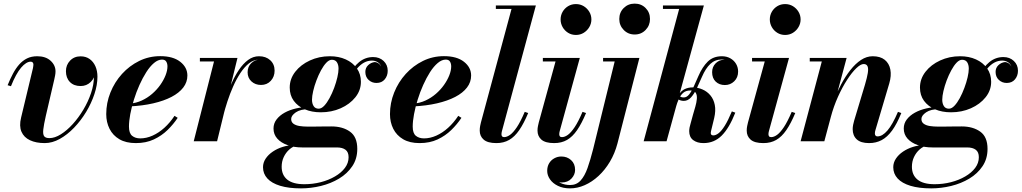

<svg xmlns="http://www.w3.org/2000/svg" viewBox="-20 -780 5640 1060"><path d="M227 10Q179 10 145.5 -5.8Q112 -21.5 98.5 -52.8Q85 -84 96.5 -131L162 -404Q162.5 -408.5 163.5 -413.8Q164.5 -419 164.5 -423Q164.5 -430.5 160.8 -435Q157 -439.5 149 -439.5Q137 -439.5 123.8 -431.2Q110.5 -423 96.5 -406.5Q82.5 -390 68.5 -364.5Q54.5 -339 40.5 -304L22 -309.5Q36 -344 51.5 -373.2Q67 -402.5 86 -424Q105 -445.5 129.2 -457.5Q153.5 -469.5 185.5 -469.5Q232 -469.5 259.2 -444.8Q286.5 -420 286.5 -386Q286.5 -375 284.2 -363.2Q282 -351.5 279.5 -340.5L233 -140.5Q222 -92 219 -65.2Q216 -38.5 223.8 -28Q231.5 -17.5 253 -17.5Q282.5 -17.5 316 -38.5Q349.5 -59.5 381.8 -95Q414 -130.5 440.2 -174.5Q466.5 -218.5 482.5 -265.8Q498.5 -313 498.5 -356.5Q498.5 -384.5 488.5 -405.2Q478.5 -426 461.8 -437.5Q445 -449 425 -449V-468Q447.5 -468 465.5 -456.8Q483.5 -445.5 493.8 -426.2Q504 -407 504 -383.5Q504 -350 481 -327.5Q458 -305 425 -305Q387.5 -305 365.8 -327.5Q344 -350 344 -387Q344 -421.5 366.8 -445.2Q389.5 -469 425 -469Q454 -469 474.8 -454.2Q495.5 -439.5 506.8 -414Q518 -388.5 518 -356.5Q518 -311 501.2 -260.5Q484.5 -210 455.5 -162Q426.5 -114 389 -75Q351.5 -36 310 -13Q268.5 10 227 10Z M730 10Q675.5 10 639.2 -11.2Q603 -32.5 584.8 -68.8Q566.5 -105 566.5 -150Q566.5 -211.5 589.5 -269Q612.5 -326.5 653.5 -371.8Q694.5 -417 748.5 -443.5Q802.5 -470 864.5 -470Q935.5 -470 975 -439Q1014.5 -408 1014.5 -363Q1014.5 -326.5 991.8 -296.8Q969 -267 926.8 -245Q884.5 -223 826 -209.5Q767.5 -196 695.5 -192.5V-208Q731 -210.5 762.5 -225Q794 -239.5 820 -262Q846 -284.5 864.8 -311Q883.5 -337.5 894 -364.2Q904.5 -391 904.5 -413.5Q904.5 -429 897.8 -440Q891 -451 874.5 -451Q852.5 -451 830.2 -432.2Q808 -413.5 787.8 -381.8Q767.5 -350 750 -311Q732.5 -272 719.5 -230.2Q706.5 -188.5 699.2 -149.8Q692 -111 692 -81Q692 -44.5 709.5 -30.2Q727 -16 754.5 -16Q788 -16 822.2 -31.2Q856.5 -46.5 887.5 -74.5Q918.5 -102.5 943.5 -140.5L961 -129.5Q937.5 -94 905 -62.2Q872.5 -30.5 829.2 -10.2Q786 10 730 10Z M1049.5 0 1161.5 -440.5H1083.5V-460H1291L1178.5 0ZM1201.5 -143Q1210.5 -183.5 1224.2 -228.5Q1238 -273.5 1256.8 -316.2Q1275.5 -359 1298.8 -393.8Q1322 -428.5 1349.8 -449Q1377.5 -469.5 1410 -469.5Q1448 -469.5 1472 -447.5Q1496 -425.5 1496 -390Q1496 -356.5 1475 -333.8Q1454 -311 1421 -311Q1389.5 -311 1368.2 -330.5Q1347 -350 1347 -381Q1347 -412.5 1368 -432.2Q1389 -452 1422 -452Q1453.5 -452 1474.2 -436Q1495 -420 1495 -390L1475.5 -390.5Q1475.5 -418 1457.8 -434.2Q1440 -450.5 1409.5 -450.5Q1380 -450.5 1354.5 -430.2Q1329 -410 1307 -376.5Q1285 -343 1267 -302.2Q1249 -261.5 1235.5 -220Q1222 -178.5 1213 -143Z M1642 260Q1574 260 1527 245.8Q1480 231.5 1456 205.2Q1432 179 1432 143Q1432 118 1446.5 96Q1461 74 1485.8 57.2Q1510.5 40.5 1540.8 31Q1571 21.5 1602 21.5H1622Q1597 28 1577.5 45.2Q1558 62.5 1546.5 87Q1535 111.5 1535 140.5Q1535 186.5 1566.2 211.8Q1597.5 237 1660 237Q1707 237 1750.8 225.8Q1794.5 214.5 1829.2 194.2Q1864 174 1884.2 147Q1904.5 120 1904.5 88Q1904.5 59.5 1887.5 46.8Q1870.5 34 1840 34Q1831 34 1810.8 34Q1790.5 34 1765.5 34Q1740.5 34 1716.2 34Q1692 34 1673.5 34Q1655 34 1648.5 34Q1603.5 34 1567.5 21.2Q1531.5 8.5 1510.8 -14.8Q1490 -38 1490 -70.5Q1490 -98.5 1506.8 -120.5Q1523.5 -142.5 1551.5 -158Q1579.5 -173.5 1615 -181.5Q1650.5 -189.5 1688 -189.5L1687 -177.5Q1639 -177.5 1613.2 -159.8Q1587.5 -142 1587.5 -123Q1587.5 -106 1600.2 -96.8Q1613 -87.5 1634 -84.2Q1655 -81 1679 -81Q1696.5 -81 1721.8 -81.2Q1747 -81.5 1771.5 -81.8Q1796 -82 1810 -82Q1872 -82 1912.2 -53.2Q1952.5 -24.5 1952.5 42Q1952.5 96.5 1925 137.5Q1897.5 178.5 1852.2 205.8Q1807 233 1752 246.5Q1697 260 1642 260ZM1751 -160Q1701.5 -160 1662.8 -176.5Q1624 -193 1601.8 -223.5Q1579.5 -254 1579.5 -296.5Q1579.5 -344.5 1610 -383.8Q1640.5 -423 1691 -446.2Q1741.5 -469.5 1801 -469.5Q1850 -469.5 1888.8 -452Q1927.5 -434.5 1950 -402.8Q1972.5 -371 1972.5 -328.5Q1972.5 -281 1941.8 -242.8Q1911 -204.5 1860.8 -182.2Q1810.5 -160 1751 -160ZM1739.5 -180Q1754.5 -180 1769.8 -196Q1785 -212 1799.2 -238.2Q1813.5 -264.5 1824.8 -294.8Q1836 -325 1842.5 -353.2Q1849 -381.5 1849 -401Q1849 -422 1840.2 -436Q1831.5 -450 1812 -450Q1797 -450 1781.8 -434Q1766.5 -418 1752.2 -391.8Q1738 -365.5 1726.8 -335.5Q1715.5 -305.5 1709 -277.2Q1702.5 -249 1702.5 -229.5Q1702.5 -208.5 1711.5 -194.2Q1720.5 -180 1739.5 -180ZM2040 -465Q2075 -465 2097.8 -443.5Q2120.5 -422 2120.5 -389.5Q2120.5 -361.5 2104 -341.8Q2087.5 -322 2058.5 -322Q2033 -322 2015 -338.8Q1997 -355.5 1997 -383Q1997 -405.5 2012.5 -420.2Q2028 -435 2049.5 -437.5Q2060 -436.5 2069.5 -430.2Q2079 -424 2084 -413Q2079 -428 2065 -436.8Q2051 -445.5 2033.5 -445.5Q2010 -445.5 1989.2 -434Q1968.5 -422.5 1950.2 -400.2Q1932 -378 1916.5 -347L1902.5 -354.5Q1929 -410 1963 -437.5Q1997 -465 2040 -465Z M2296.5 10Q2242 10 2205.8 -11.2Q2169.5 -32.5 2151.2 -68.8Q2133 -105 2133 -150Q2133 -211.5 2156 -269Q2179 -326.5 2220 -371.8Q2261 -417 2315 -443.5Q2369 -470 2431 -470Q2502 -470 2541.5 -439Q2581 -408 2581 -363Q2581 -326.5 2558.2 -296.8Q2535.5 -267 2493.2 -245Q2451 -223 2392.5 -209.5Q2334 -196 2262 -192.5V-208Q2297.5 -210.5 2329 -225Q2360.5 -239.5 2386.5 -262Q2412.5 -284.5 2431.2 -311Q2450 -337.5 2460.5 -364.2Q2471 -391 2471 -413.5Q2471 -429 2464.2 -440Q2457.5 -451 2441 -451Q2419 -451 2396.8 -432.2Q2374.5 -413.5 2354.2 -381.8Q2334 -350 2316.5 -311Q2299 -272 2286 -230.2Q2273 -188.5 2265.8 -149.8Q2258.5 -111 2258.5 -81Q2258.5 -44.5 2276 -30.2Q2293.5 -16 2321 -16Q2354.5 -16 2388.8 -31.2Q2423 -46.5 2454 -74.5Q2485 -102.5 2510 -140.5L2527.5 -129.5Q2504 -94 2471.5 -62.2Q2439 -30.5 2395.8 -10.2Q2352.5 10 2296.5 10Z M2720.5 10Q2672.5 10 2650.5 -9Q2628.5 -28 2628.5 -59Q2628.5 -73 2630.8 -84.5Q2633 -96 2635 -103.5L2804 -730.5H2717.5V-750H2938.5L2751 -56Q2750 -51.5 2749.2 -47Q2748.5 -42.5 2748.5 -39Q2748.5 -23 2763 -23Q2778.5 -23 2796 -35.5Q2813.5 -48 2833.8 -78.2Q2854 -108.5 2877 -162.5L2896 -156Q2872 -98.5 2846.8 -61.8Q2821.5 -25 2791 -7.5Q2760.5 10 2720.5 10Z M3039.5 10Q2991 10 2969.2 -9Q2947.5 -28 2947.5 -59Q2947.5 -72.5 2950 -84Q2952.5 -95.5 2954.5 -104L3047 -440.5H2977V-460H3181L3070 -56Q3069 -52 3068.2 -47.5Q3067.5 -43 3067.5 -39Q3067.5 -32 3070.8 -27.5Q3074 -23 3082.5 -23Q3098 -23 3115.2 -35.5Q3132.5 -48 3152.8 -78.2Q3173 -108.5 3196 -162.5L3215.5 -156Q3191.5 -98.5 3166.2 -61.8Q3141 -25 3110.5 -7.5Q3080 10 3039.5 10ZM3159.5 -587Q3135.5 -587 3116.2 -599Q3097 -611 3086 -630.5Q3075 -650 3075 -672.5Q3075 -695.5 3086 -714.8Q3097 -734 3116.2 -745.8Q3135.5 -757.5 3159.5 -757.5Q3183.5 -757.5 3202.8 -745.8Q3222 -734 3233.5 -714.8Q3245 -695.5 3245 -672.5Q3245 -650 3233.5 -630.5Q3222 -611 3202.8 -599Q3183.5 -587 3159.5 -587Z M3126.5 260Q3088.5 260 3060 246Q3031.5 232 3016.2 209.8Q3001 187.5 3001 163.5Q3001 139 3011.8 121.2Q3022.5 103.5 3040.5 93.8Q3058.5 84 3079 84Q3111 84 3133 104Q3155 124 3155 158Q3155 184.5 3134.8 206Q3114.5 227.5 3080 227.5Q3049 227.5 3025.5 209.5Q3002 191.5 3002 163.5H3021Q3021 184 3035.8 201.8Q3050.5 219.5 3074.8 230.5Q3099 241.5 3127.5 241.5Q3162.5 241.5 3185.2 216.8Q3208 192 3223.8 147.2Q3239.5 102.5 3254.5 43.5L3373.5 -440.5H3309.5V-460H3510L3389 11.5Q3374.5 67 3347.2 112.8Q3320 158.5 3284.2 191.5Q3248.5 224.5 3208.2 242.2Q3168 260 3126.5 260ZM3484 -589.5Q3448 -589.5 3423.5 -614.5Q3399 -639.5 3399 -675Q3399 -711.5 3423.5 -735.8Q3448 -760 3484 -760Q3520 -760 3544.2 -735.8Q3568.5 -711.5 3568.5 -675Q3568.5 -639.5 3544.2 -614.5Q3520 -589.5 3484 -589.5Z M3533.5 0 3729.5 -730.5H3640V-750H3866L3660 0ZM3864 10Q3829 10 3807 -6.5Q3785 -23 3785 -56Q3785 -65.5 3787.2 -77Q3789.5 -88.5 3792.5 -97.5L3806 -147Q3812 -168 3818.8 -191Q3825.5 -214 3827.2 -234.2Q3829 -254.5 3821.2 -267.5Q3813.5 -280.5 3791.5 -280.5Q3766 -280.5 3751 -266.8Q3736 -253 3727 -232.2Q3718 -211.5 3712 -190H3700.5Q3711 -233 3726.2 -256.2Q3741.5 -279.5 3761 -288.5Q3780.5 -297.5 3803.5 -297.5Q3832.5 -297.5 3858.2 -286.2Q3884 -275 3902 -253.5Q3920 -232 3926.2 -200.8Q3932.5 -169.5 3923 -128.5L3905.5 -56.5Q3905 -53.5 3904.5 -50.2Q3904 -47 3904 -45.5Q3904 -32.5 3918.5 -32.5Q3931.5 -32.5 3947.2 -44.5Q3963 -56.5 3981.2 -85.5Q3999.5 -114.5 4020.5 -165L4039.5 -158Q4006 -73 3964.5 -31.5Q3923 10 3864 10ZM3755 -223Q3745 -223 3736.2 -226Q3727.5 -229 3721.5 -234L3728.5 -253Q3733.5 -247 3739.8 -244.5Q3746 -242 3755 -242Q3771.5 -242 3784.8 -258.8Q3798 -275.5 3810.2 -302.5Q3822.5 -329.5 3835.5 -359.5Q3857.5 -410.5 3887.5 -440Q3917.5 -469.5 3965.5 -469.5Q3992 -469.5 4012.2 -458Q4032.5 -446.5 4043.8 -427.2Q4055 -408 4055 -385Q4055 -352 4033.5 -331.2Q4012 -310.5 3982 -310.5Q3951 -310.5 3931.2 -329.5Q3911.5 -348.5 3911.5 -381.5Q3911.5 -410.5 3930.8 -430.2Q3950 -450 3978.5 -450Q3994 -450 4011.5 -442Q4029 -434 4041.5 -419.5Q4054 -405 4054 -385H4034.5Q4034.5 -402.5 4026.2 -417.5Q4018 -432.5 4002.2 -442Q3986.5 -451.5 3964.5 -451.5Q3927.5 -451.5 3901.5 -427Q3875.5 -402.5 3855.5 -356Q3841.5 -323.5 3827.2 -293Q3813 -262.5 3795.5 -242.8Q3778 -223 3755 -223Z M4194.5 10Q4146 10 4124.2 -9Q4102.5 -28 4102.5 -59Q4102.5 -72.5 4105 -84Q4107.5 -95.5 4109.5 -104L4202 -440.5H4132V-460H4336L4225 -56Q4224 -52 4223.2 -47.5Q4222.5 -43 4222.5 -39Q4222.5 -32 4225.8 -27.5Q4229 -23 4237.5 -23Q4253 -23 4270.2 -35.5Q4287.5 -48 4307.8 -78.2Q4328 -108.5 4351 -162.5L4370.5 -156Q4346.5 -98.5 4321.2 -61.8Q4296 -25 4265.5 -7.5Q4235 10 4194.5 10ZM4314.5 -587Q4290.5 -587 4271.2 -599Q4252 -611 4241 -630.5Q4230 -650 4230 -672.5Q4230 -695.5 4241 -714.8Q4252 -734 4271.2 -745.8Q4290.5 -757.5 4314.5 -757.5Q4338.5 -757.5 4357.8 -745.8Q4377 -734 4388.5 -714.8Q4400 -695.5 4400 -672.5Q4400 -650 4388.5 -630.5Q4377 -611 4357.8 -599Q4338.5 -587 4314.5 -587Z M4778 10Q4732 10 4709.8 -10.8Q4687.5 -31.5 4687.5 -67Q4687.5 -78 4690 -91Q4692.5 -104 4695.5 -113.5L4755.5 -313Q4767 -352 4771 -377Q4775 -402 4769.5 -414.2Q4764 -426.5 4748 -426.5Q4731.5 -426.5 4707.2 -403.2Q4683 -380 4656.8 -339.5Q4630.5 -299 4606.5 -246Q4582.5 -193 4566.5 -133H4553Q4564.5 -176.5 4582.5 -223.5Q4600.5 -270.5 4623.8 -314.2Q4647 -358 4674.8 -393.2Q4702.5 -428.5 4733.5 -449Q4764.5 -469.5 4798 -469.5Q4840 -469.5 4864.5 -449.8Q4889 -430 4895.5 -396Q4902 -362 4889.5 -319.5L4813.5 -63Q4812 -59 4811 -53.5Q4810 -48 4810 -44Q4810 -36 4813.5 -31.5Q4817 -27 4824.5 -27Q4851.5 -27 4879.5 -59.5Q4907.5 -92 4937.5 -162.5L4956 -156Q4931.5 -95.5 4905 -59.2Q4878.5 -23 4847.5 -6.5Q4816.5 10 4778 10ZM4400 0 4517 -440.5H4450.5V-460H4654L4531 0Z M5121.5 260Q5053.5 260 5006.5 245.8Q4959.5 231.5 4935.5 205.2Q4911.5 179 4911.5 143Q4911.5 118 4926 96Q4940.5 74 4965.2 57.2Q4990 40.5 5020.2 31Q5050.5 21.5 5081.5 21.5H5101.5Q5076.5 28 5057 45.2Q5037.5 62.5 5026 87Q5014.5 111.5 5014.5 140.5Q5014.5 186.5 5045.8 211.8Q5077 237 5139.5 237Q5186.5 237 5230.2 225.8Q5274 214.5 5308.8 194.2Q5343.5 174 5363.8 147Q5384 120 5384 88Q5384 59.5 5367 46.8Q5350 34 5319.5 34Q5310.5 34 5290.2 34Q5270 34 5245 34Q5220 34 5195.8 34Q5171.5 34 5153 34Q5134.5 34 5128 34Q5083 34 5047 21.2Q5011 8.5 4990.2 -14.8Q4969.5 -38 4969.5 -70.5Q4969.5 -98.5 4986.2 -120.5Q5003 -142.5 5031 -158Q5059 -173.5 5094.5 -181.5Q5130 -189.5 5167.5 -189.5L5166.5 -177.5Q5118.5 -177.5 5092.8 -159.8Q5067 -142 5067 -123Q5067 -106 5079.8 -96.8Q5092.5 -87.5 5113.5 -84.2Q5134.5 -81 5158.5 -81Q5176 -81 5201.2 -81.2Q5226.5 -81.5 5251 -81.8Q5275.5 -82 5289.5 -82Q5351.5 -82 5391.8 -53.2Q5432 -24.5 5432 42Q5432 96.5 5404.5 137.5Q5377 178.5 5331.8 205.8Q5286.5 233 5231.5 246.5Q5176.5 260 5121.5 260ZM5230.5 -160Q5181 -160 5142.2 -176.5Q5103.5 -193 5081.2 -223.5Q5059 -254 5059 -296.5Q5059 -344.5 5089.5 -383.8Q5120 -423 5170.5 -446.2Q5221 -469.5 5280.5 -469.5Q5329.5 -469.5 5368.2 -452Q5407 -434.5 5429.5 -402.8Q5452 -371 5452 -328.5Q5452 -281 5421.2 -242.8Q5390.5 -204.5 5340.2 -182.2Q5290 -160 5230.5 -160ZM5219 -180Q5234 -180 5249.2 -196Q5264.5 -212 5278.8 -238.2Q5293 -264.5 5304.2 -294.8Q5315.5 -325 5322 -353.2Q5328.5 -381.5 5328.5 -401Q5328.5 -422 5319.8 -436Q5311 -450 5291.5 -450Q5276.5 -450 5261.2 -434Q5246 -418 5231.8 -391.8Q5217.5 -365.5 5206.2 -335.5Q5195 -305.5 5188.5 -277.2Q5182 -249 5182 -229.5Q5182 -208.5 5191 -194.2Q5200 -180 5219 -180ZM5519.5 -465Q5554.5 -465 5577.2 -443.5Q5600 -422 5600 -389.5Q5600 -361.5 5583.5 -341.8Q5567 -322 5538 -322Q5512.5 -322 5494.5 -338.8Q5476.5 -355.5 5476.5 -383Q5476.5 -405.5 5492 -420.2Q5507.5 -435 5529 -437.5Q5539.5 -436.5 5549 -430.2Q5558.5 -424 5563.5 -413Q5558.5 -428 5544.5 -436.8Q5530.5 -445.5 5513 -445.5Q5489.5 -445.5 5468.8 -434Q5448 -422.5 5429.8 -400.2Q5411.5 -378 5396 -347L5382 -354.5Q5408.5 -410 5442.5 -437.5Q5476.5 -465 5519.5 -465Z"/></svg>

Font: Bodoni Moda
Style: Bold Italic
Weight: 700
Italic angle: -13°
Version: Version 2.004